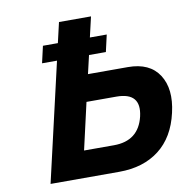

<svg xmlns="http://www.w3.org/2000/svg" viewBox="-81 -808 865 886"><g transform="rotate(-10 351.5 -364.5)"><path d="M404 -125Q520 -125 546 -235Q571 -344 454 -344H314L264 -125ZM694 -226Q669 -115 594.5 -57.5Q520 0 407 0H85L213 -555H143L161 -634H231L253 -729H403L381 -634H460L442 -555H363L343 -469H530Q632 -469 675.5 -401.5Q719 -334 694 -226Z"/></g></svg>

Font: Miedinger
Style: Bold-Italic
Weight: 700
Italic angle: -13°
Version: Version 001.000